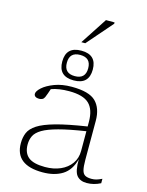

<svg xmlns="http://www.w3.org/2000/svg" viewBox="-139 -1036 864 1130"><g transform="rotate(15 293.0 -471.0)"><path d="M500 3.5Q460 3.5 439.5 -21.5Q419 -46.5 420 -120Q402 -50.5 353.8 -20.2Q305.5 10 233 10Q66 10 66 -123Q66 -158.5 78 -187Q90 -215.5 125.8 -238.8Q161.5 -262 232.2 -281.8Q303 -301.5 420.5 -319.5V-347Q420.5 -422.5 384.2 -457.2Q348 -492 262 -492Q199.5 -492 154 -475.5Q149 -460 143.8 -445.8Q138.5 -431.5 134.5 -422Q129.5 -411 120.8 -407Q112 -403 103.5 -403Q86 -403 78.2 -409.2Q70.5 -415.5 70.5 -425Q70.5 -441.5 95.5 -464Q120.5 -486.5 165.8 -503.8Q211 -521 270.5 -521Q377 -521 417.5 -480.5Q458 -440 458 -364V-127Q458 -85.5 463.5 -64Q469 -42.5 483 -35Q497 -27.5 521.5 -27.5Q537 -27.5 550.5 -31.2Q564 -35 584 -44.5V-17.5Q543.5 3.5 500 3.5ZM106.5 -126Q106.5 -74.5 137.5 -49.2Q168.5 -24 239 -24Q291.5 -24 332.5 -42Q373.5 -60 397 -93Q420.5 -126 420.5 -170.5V-290.5Q319.5 -275 257.2 -258.2Q195 -241.5 162.2 -222Q129.5 -202.5 118 -178.8Q106.5 -155 106.5 -126ZM270 -741Q363 -741 363 -650.5Q363 -560 270 -560Q177 -560 177 -650.5Q177 -741 270 -741ZM270 -586Q335 -586 335 -650.5Q335 -715 270 -715Q205 -715 205 -650.5Q205 -586 270 -586ZM256 -789 362.5 -952H415V-944L280 -789Z"/></g></svg>

Font: Newsreader Caption ExtraLight
Style: Regular
Weight: 275
Designer: Hugues Gentile
Foundry: Production Type
Version: Version 1.001